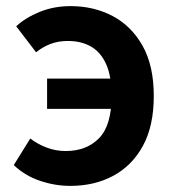

<svg xmlns="http://www.w3.org/2000/svg" viewBox="-20 -594 567 628"><path d="M210 14Q160 14 111 -2.5Q62 -19 25 -54L79 -141Q102 -123 132 -111.5Q162 -100 195 -100Q263 -100 304 -142Q345 -184 345 -280Q345 -344 327.5 -383.5Q310 -423 278 -441.5Q246 -460 202 -460Q170 -460 144.5 -450Q119 -440 98 -423L33 -508Q63 -536 109.5 -555Q156 -574 211 -574Q287 -574 348.5 -541.5Q410 -509 446.5 -444Q483 -379 483 -280Q483 -182 447.5 -117Q412 -52 350.5 -19Q289 14 210 14ZM134 -238V-337H423V-238Z"/></svg>

Font: Noto Sans SC
Style: Bold
Weight: 700
Designer: Ryoko NISHIZUKA  (kana, bopomofo & ideographs); Paul D. Hunt (Latin, Greek & Cyrillic); Sandoll Communications , Soo-you
Foundry: Adobe
Version: Version 2.004-H2;hotconv 1.0.118;makeotfexe 2.5.65603